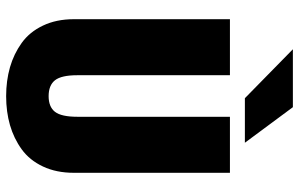

<svg xmlns="http://www.w3.org/2000/svg" viewBox="-190 -750 951 610"><g transform="rotate(90 285.0 -444.5)"><path d="M433 -747.5H291.5L136 -900H320ZM285 11Q236 11 193.2 -1.2Q150.5 -13.5 115.8 -38.5Q81 -63.5 60.8 -106Q40.5 -148.5 40.5 -204V-700H218.5V-215Q218.5 -164.5 234.5 -144.2Q250.5 -124 285 -124Q319 -124 334.8 -144.2Q350.5 -164.5 350.5 -215.5V-700H528.5V-204Q528.5 -148.5 508.5 -106Q488.5 -63.5 454 -38.5Q419.5 -13.5 377 -1.2Q334.5 11 285 11Z"/></g></svg>

Font: League Mono Narrow ExtraBold
Style: Regular
Weight: 800
Width: 3
Designer: Tyler Finck
Foundry: The League of Moveable Type / Tyler Finck
Version: Version 2.210